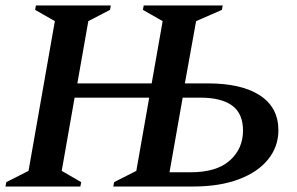

<svg xmlns="http://www.w3.org/2000/svg" viewBox="-27 -680 1081 700"><path d="M-7 0 -4 -16 77 -57 173 -603 101 -644 104 -660H377L374 -644L295 -603L255 -376H526L566 -603L494 -644L497 -660H785L782 -644L688 -603L647 -376H730Q854 -376 921 -332Q988 -288 988 -205Q988 -146 951 -99.5Q914 -53 844 -26.5Q774 0 677 0H386L389 -16L470 -57L517 -324H245L198 -57L269 -16L266 0ZM591 -52H669Q763 -52 811 -95Q859 -138 859 -204Q859 -266 819.5 -295Q780 -324 703 -324H639Z"/></svg>

Font: Spectral SC SemiBold
Style: Italic
Weight: 600
Italic angle: -10°
Designer: Jean-Baptiste Levee
Foundry: Production Type
Version: Version 2.001